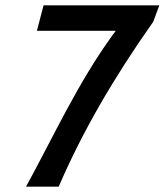

<svg xmlns="http://www.w3.org/2000/svg" viewBox="-20 -713 620 723"><path d="M144 -693 119 -597H416L404 -581C273 -400 185 -206 78 -10H201C290 -217 410 -423 557 -631L580 -693Z"/></svg>

Font: Bluebird
Style: LiNrwObl
Weight: 300
Designer: Jasper
Foundry: Cannot Into Space Fonts
Version: Version 0.98